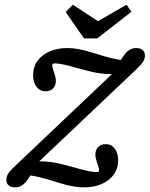

<svg xmlns="http://www.w3.org/2000/svg" viewBox="-20 -787 637 818"><path d="M7 -21.3Q7 -34 14.6 -46.6Q22.2 -59.1 41.5 -77.2L484.3 -497.1L511.2 -478.9Q477.4 -470.2 442.1 -471.6Q406.7 -472.9 375.5 -480Q344.3 -487.1 303.2 -498.7Q277.3 -506.4 253.6 -511.6Q230 -516.9 213.8 -516.9Q207 -516.9 204.8 -515.1Q202.6 -513.4 202.6 -508.8Q202.6 -503.9 204.6 -496.7Q206.7 -489.4 209.1 -482.2Q212.4 -472.7 215.2 -462.3Q218 -451.9 218 -443.1Q218 -422.3 205.8 -410.2Q193.7 -398.1 174.3 -398.1Q150.1 -398.1 135.5 -417.3Q120.9 -436.5 120.9 -466.8Q120.9 -501 139.3 -527Q157.8 -553 190.8 -567.7Q223.9 -582.3 266.2 -582.3Q287 -582.3 307.2 -579Q327.4 -575.7 348.4 -570Q369.4 -564.3 389.8 -557.9Q425.4 -546.6 453.9 -539.4Q482.4 -532.2 515.4 -529L490.4 -522.6Q501.7 -544.3 512.6 -557.2Q523.5 -570.2 534.9 -576.2Q546.3 -582.3 560.8 -582.3Q577.4 -582.3 587.5 -573.8Q597.5 -565.4 597.5 -549.7Q597.5 -537 589.8 -524.4Q582.2 -511.9 563 -493.8L120.1 -73.9L93.2 -92.1Q127 -100.8 162.4 -99.4Q197.7 -98 228.9 -90.9Q260.1 -83.9 301.2 -72.3Q327.1 -64.6 351.1 -59.3Q375.2 -54 390.7 -54Q397.5 -54 399.7 -55.8Q401.9 -57.6 401.9 -62.1Q401.9 -67 399.8 -74.3Q397.8 -81.5 395.3 -88.7Q392.1 -98.3 389.2 -108.7Q386.4 -119 386.4 -127.9Q386.4 -148.7 398.6 -160.8Q410.8 -172.9 430.1 -172.9Q454.4 -172.9 469 -153.7Q483.5 -134.5 483.5 -104.1Q483.5 -70 465.1 -43.9Q446.7 -17.9 413.6 -3.3Q380.5 11.3 338.2 11.3Q317.4 11.3 297.2 8Q277 4.8 256 -0.9Q235.1 -6.6 214.7 -13.1Q179.1 -24.4 150.5 -31.6Q122 -38.8 89 -41.9L114 -48.4Q102.7 -26.7 91.8 -13.7Q80.9 -0.8 69.5 5.2Q58.2 11.3 43.6 11.3Q27 11.3 17 2.9Q7 -5.6 7 -21.3ZM540 -736.8 394.2 -623.5H337.7L259.9 -735.8L290.6 -766.9L422.3 -680.3L355.1 -672.5L519.1 -766.9Z"/></svg>

Font: Playfair Micro SmCond SmLight
Style: Italic
Weight: 360
Width: 4
Italic angle: -15.6°
Designer: Claus Eggers Sørensen
Foundry: Claus Eggers Sørensen
Version: Version 2.203;Glyphs 3.3 (3326)